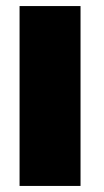

<svg xmlns="http://www.w3.org/2000/svg" viewBox="-20 -613 344 633"><path d="M44.5 0H245.5V-593H44.5Z"/></svg>

Font: Anybody Thin ExtraBold
Style: Regular
Weight: 800
Version: Version 1.113;gftools[0.9.25]